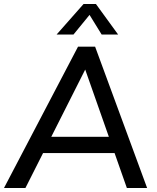

<svg xmlns="http://www.w3.org/2000/svg" viewBox="-29 -947 790 967"><path d="M99 0H-9L364 -712H450L712 0H610L387 -634H419ZM142 -176 186 -258H556L586 -176ZM341 -773H256L392 -927H454L566 -773H483L422 -872Z"/></svg>

Font: Muli SemiBold
Style: Italic
Weight: 600
Italic angle: -4.541°
Designer: Vernon Adams
Foundry: Vernon Adams
Version: Version 2.100; ttfautohint (v1.8.1.43-b0c9)